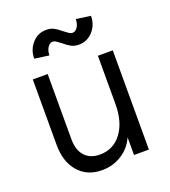

<svg xmlns="http://www.w3.org/2000/svg" viewBox="-132 -796 806 909"><g transform="rotate(-20 271.5 -341.5)"><path d="M65 -171V-500H140V-171Q140 -117 167 -87Q194 -57 243 -57Q311 -57 352 -111.5Q393 -166 393 -257V-500H468V0H393V-89Q372 -41 327.5 -12.5Q283 16 227 16Q153 16 109 -34.5Q65 -85 65 -171ZM204 -699Q227 -699 243.5 -690Q260 -681 280 -664Q294 -653 302 -648Q310 -643 318 -643Q333 -643 343.5 -659.5Q354 -676 354 -699L427 -689Q427 -643 398 -611.5Q369 -580 328 -580Q305 -580 288.5 -589Q272 -598 252 -615Q238 -626 230 -631Q222 -636 214 -636Q199 -636 188.5 -619.5Q178 -603 178 -580L105 -590Q105 -635 133.5 -667Q162 -699 204 -699Z"/></g></svg>

Font: MedMera Sans
Style: Regular
Weight: 400
Designer: Kasper Nordkvist
Foundry: UNCUT.wtf
Version: Version 1.300